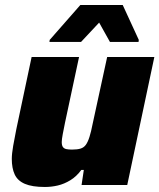

<svg xmlns="http://www.w3.org/2000/svg" viewBox="-20 -737 635 765"><path d="M159 8Q108 8 79 -4.5Q50 -17 38.5 -42Q27 -67 27 -104Q27 -124 32.5 -156Q38 -188 45 -222L106 -510H295L239 -248Q234 -224 230 -202.5Q226 -181 226 -171Q226 -158 230.5 -151.5Q235 -145 244 -143Q253 -141 267 -141Q288 -141 301 -145Q314 -149 322 -160Q330 -171 336.5 -191.5Q343 -212 349 -243L407 -510H595L487 0H305L314 -60H304Q285 -34 260.5 -19Q236 -4 210.5 2Q185 8 159 8ZM177 -570 178 -578 300 -717H469L533 -578L532 -570H418L375 -647L303 -570Z"/></svg>

Font: Saira Thin ExtraBold
Style: Italic
Weight: 800
Italic angle: -12°
Version: Version 1.101